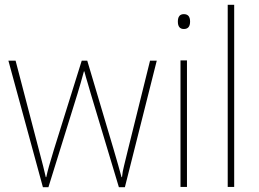

<svg xmlns="http://www.w3.org/2000/svg" viewBox="-20 -780 1081 801"><path d="M476 1H501L634 -527H606L514 -156Q504 -113 497.5 -88.5Q491 -64 489 -41H487Q481 -64 473 -91.5Q465 -119 454 -157L344 -527H321L205 -156Q191 -110 184.5 -87Q178 -64 173 -41H171Q166 -64 160 -87Q154 -110 142 -156L45 -527H15L159 1H182L303 -388Q310 -412 316.5 -433.5Q323 -455 330 -482H332Q339 -455 345.5 -434.5Q352 -414 359 -388Z M747 -721Q722 -721 722 -690Q722 -659 747 -659Q773 -659 773 -690Q773 -721 747 -721ZM760 -528H733V0H760Z M957 0H930V-760H957Z"/></svg>

Font: Noto Sans Display Thin
Style: Regular
Weight: 250
Designer: Monotype Design Team
Foundry: Monotype Imaging Inc.
Version: Version 1.900